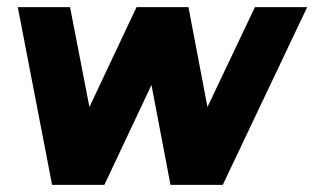

<svg xmlns="http://www.w3.org/2000/svg" viewBox="-20 -520 914 540"><path d="M273.5 0H126.5L30 -500H177L231.5 -219L364 -500H510L563.5 -219L697 -500H844L606.5 0H459.5L406 -281Z"/></svg>

Font: Urbanist Black
Style: Italic
Weight: 900
Italic angle: -8°
Designer: Corey Hu
Foundry: Corey Hu
Version: Version 1.330; ttfautohint (v1.8.4.7-5d5b)